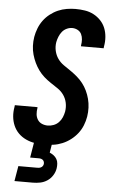

<svg xmlns="http://www.w3.org/2000/svg" viewBox="-63 -785 625 1046"><g transform="rotate(5 250.0 -261.5)"><path d="M202 8Q175 8 149.5 4Q124 0 100.5 -11Q77 -22 59.5 -39.5Q42 -57 32 -80Q22 -103 19.5 -129Q17 -155 22 -182L23 -192H147V-187Q144 -170 145.5 -153.5Q147 -137 155.5 -123.5Q164 -110 179 -103.5Q194 -97 211 -97Q227 -97 243 -103Q259 -109 271 -121.5Q283 -134 289.5 -149.5Q296 -165 299 -181Q303 -206 298 -229.5Q293 -253 279.5 -272Q266 -291 246.5 -304Q227 -317 207.5 -330Q188 -343 171 -358Q154 -373 140.5 -391.5Q127 -410 117 -431Q107 -452 100.5 -475Q94 -498 93 -522.5Q92 -547 96 -572Q100 -595 109 -618.5Q118 -642 133 -662.5Q148 -683 168.5 -699Q189 -715 212 -725Q235 -735 259.5 -739Q284 -743 307 -743Q333 -743 358.5 -739Q384 -735 406 -723.5Q428 -712 445 -694Q462 -676 471 -653.5Q480 -631 482 -605Q484 -579 479 -553L478 -543H354V-548Q357 -564 356 -580Q355 -596 348.5 -609.5Q342 -623 328 -630.5Q314 -638 298 -638Q283 -638 268 -631Q253 -624 243 -611.5Q233 -599 227 -584Q221 -569 218 -554Q214 -529 219.5 -505.5Q225 -482 238 -463.5Q251 -445 270.5 -431.5Q290 -418 309 -405Q328 -392 345.5 -377Q363 -362 377 -344Q391 -326 401 -305Q411 -284 417 -261Q423 -238 424 -213.5Q425 -189 421 -164Q417 -140 407.5 -116Q398 -92 382 -71.5Q366 -51 345 -35Q324 -19 300 -9Q276 1 251 4.5Q226 8 202 8ZM57 220 71 137H171Q177 137 182.5 136.5Q188 136 193.5 133.5Q199 131 203 126Q207 121 208 115Q209 109 207.5 103Q206 97 202 93Q198 89 192 87Q186 85 180 85H131L161 -97H259L235 49Q247 54 257 61.5Q267 69 273.5 80Q280 91 281 104.5Q282 118 280 131Q277 151 265.5 169.5Q254 188 236 200Q218 212 197.5 216Q177 220 157 220Z"/></g></svg>

Font: Iosevka Extrabold Oblique
Style: Regular
Weight: 800
Italic angle: -9°
Monospace: yes
Designer: Belleve Invis
Foundry: Belleve Invis
Version: Version 32.5.0; ttfautohint (v1.8.4)